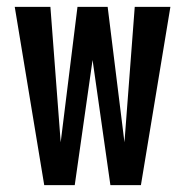

<svg xmlns="http://www.w3.org/2000/svg" viewBox="-20 -540 540 560"><path d="M109 0 23 -520H127L157 -125L206 -520H294L343 -125L373 -520H477L391 0H302L250 -365L198 0Z"/></svg>

Font: Iosevka Algr
Style: Bold
Weight: 700
Monospace: yes
Designer: Belleve Invis
Foundry: Belleve Invis
Version: Version 26.0.2; ttfautohint (v1.8.3)